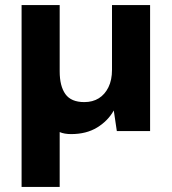

<svg xmlns="http://www.w3.org/2000/svg" viewBox="-20 -516 676 756"><path d="M65 220V-496H215V-235Q215 -177 237.5 -145.5Q260 -114 312 -114Q345 -114 369 -129Q393 -144 407 -172.5Q421 -201 421 -241V-496H571V0H440L428 -81Q405 -40 362.5 -14Q320 12 260 12Q247 12 235.5 10Q224 8 215 4V220Z"/></svg>

Font: DM Sans 17pt Black
Style: Regular
Weight: 900
Version: Version 4.004;gftools[0.9.30]